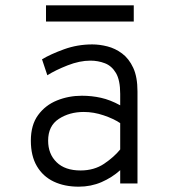

<svg xmlns="http://www.w3.org/2000/svg" viewBox="-20 -690 656 722"><path d="M276 12Q222.5 12 182 -7.2Q141.5 -26.5 118.8 -65Q96 -103.5 96 -161Q96 -220 123.2 -257.2Q150.5 -294.5 194.2 -312.2Q238 -330 288 -330Q325 -330 359.8 -322.2Q394.5 -314.5 432 -294V-337Q432 -388.5 416 -415.5Q400 -442.5 374.2 -452.2Q348.5 -462 320 -462Q279.5 -462 234.2 -444.2Q189 -426.5 158 -407L138 -467Q170.5 -486.5 221 -504.8Q271.5 -523 327 -523Q354.5 -523 384 -515.5Q413.5 -508 439.2 -488.8Q465 -469.5 481 -435Q497 -400.5 497 -346V0H432V-50Q401.5 -22.5 361.8 -5.2Q322 12 276 12ZM283 -49Q334 -49 371.5 -74.2Q409 -99.5 432 -128V-227Q407.5 -243.5 370 -256.2Q332.5 -269 295 -269Q241 -269 201 -242.8Q161 -216.5 161 -161Q161 -111 192.8 -80Q224.5 -49 283 -49ZM153 -609V-670H483V-609Z"/></svg>

Font: Overpass Mono Light Light
Style: Regular
Weight: 300
Monospace: yes
Version: Version 4.000